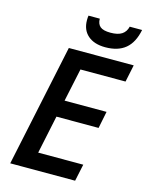

<svg xmlns="http://www.w3.org/2000/svg" viewBox="-134 -1001 832 1083"><g transform="rotate(15 282.0 -459.5)"><path d="M413.1 0H34.2L185.1 -713.9H564L543 -613.8H279.8L238.8 -420.9H483.9L463.9 -321.8H217.8L170.9 -99.1H434.1ZM558.1 -918.9Q543 -843.3 499.5 -807.1Q456.1 -771 381.8 -771Q316.9 -771 280 -803.2Q243.2 -835.4 243.2 -892.1Q243.2 -909.7 245.1 -918.9H311Q311 -888.2 328.9 -873Q346.7 -857.9 389.2 -857.9Q432.1 -857.9 455.3 -873Q478.5 -888.2 485.8 -918.9Z"/></g></svg>

Font: Open Sans Semibold
Style: Italic
Weight: 600
Italic angle: -12°
Foundry: Ascender Corporation
Version: Version 1.10